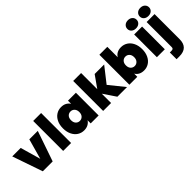

<svg xmlns="http://www.w3.org/2000/svg" viewBox="113 -1949 3352 3352"><g transform="rotate(-45 1788.5 -273.5)"><path d="M8.8 -561H217.8L325.2 -185.1L430.2 -561H639.2L445.8 0H202.1Z M705.1 0V-740.2H900.9V0Z M980.5 -280.8Q980.5 -368.2 1012 -433.1Q1043.5 -498 1097.9 -533Q1152.3 -567.9 1219.7 -567.9Q1277.8 -567.9 1319.6 -544.9Q1361.3 -522 1384.8 -482.9V-561H1580.6V0H1384.8V-78.1Q1361.8 -39.1 1319.1 -16.1Q1276.4 6.8 1219.7 6.8Q1152.8 6.8 1098.1 -28.1Q1043.5 -63 1012 -128.4Q980.5 -193.8 980.5 -280.8ZM1180.7 -280.8Q1180.7 -226.6 1209.7 -195.3Q1238.8 -164.1 1282.7 -164.1Q1325.7 -164.1 1355.2 -195.1Q1384.8 -226.1 1384.8 -280.8Q1384.8 -335 1355.2 -366Q1325.7 -397 1282.7 -397Q1238.8 -397 1209.7 -366.5Q1180.7 -335.9 1180.7 -280.8Z M1692.4 0V-740.2H1888.2V-340.8L2043.5 -561H2278.3L2057.1 -278.8L2282.2 0H2043.5L1888.2 -230V0Z M2339.4 0V-740.2H2535.2V-482.9Q2558.1 -522.9 2600.1 -545.4Q2642.1 -567.9 2699.2 -567.9Q2766.1 -567.9 2820.6 -533Q2875 -498 2906.5 -433.1Q2938 -368.2 2938 -280.8Q2938 -193.8 2906.5 -128.4Q2875 -63 2820.6 -28.1Q2766.1 6.8 2699.2 6.8Q2642.1 6.8 2600.1 -15.6Q2558.1 -38.1 2535.2 -78.1V0ZM2535.2 -280.8Q2535.2 -225.6 2564.7 -194.8Q2594.2 -164.1 2637.2 -164.1Q2680.2 -164.1 2709.7 -195.6Q2739.3 -227.1 2739.3 -280.8Q2739.3 -335.9 2709.7 -366.5Q2680.2 -397 2637.2 -397Q2594.2 -397 2564.7 -366Q2535.2 -335 2535.2 -280.8Z M3002.9 -712.9Q3002.9 -756.8 3034.4 -785.9Q3065.9 -814.9 3117.7 -814.9Q3168.5 -814.9 3200.2 -785.9Q3231.9 -756.8 3231.9 -712.9Q3231.9 -669.9 3200.4 -641.4Q3168.9 -612.8 3117.7 -612.8Q3065.9 -612.8 3034.4 -641.4Q3002.9 -669.9 3002.9 -712.9ZM3019 0V-561H3214.8V0Z M3237.3 101.1H3279.3Q3304.2 101.1 3315.4 91.1Q3326.7 81.1 3326.7 58.1V-561H3522.5V55.2Q3522.5 268.1 3308.6 268.1H3237.3ZM3309.6 -712.9Q3309.6 -756.8 3341.1 -785.9Q3372.6 -814.9 3424.3 -814.9Q3475.1 -814.9 3506.8 -785.9Q3538.6 -756.8 3538.6 -712.9Q3538.6 -669.9 3507.1 -641.4Q3475.6 -612.8 3424.3 -612.8Q3372.6 -612.8 3341.1 -641.4Q3309.6 -669.9 3309.6 -712.9Z"/></g></svg>

Font: Poppins ExtraBold
Style: Regular
Weight: 800
Designer: Ninad Kale (Devanagari), Jonny Pinhorn (Latin)
Foundry: Indian Type Foundry
Version: 4.004